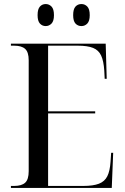

<svg xmlns="http://www.w3.org/2000/svg" viewBox="-20 -930 617 950"><path d="M34 0V-10H50Q87 -10 104.5 -26Q122 -42 122 -83V-632Q122 -672 104.5 -688Q87 -704 50 -704H34V-714H503L508 -540H498L496 -580Q493 -628 480.5 -655Q468 -682 440.5 -693Q413 -704 365 -704H218V-379H451V-369H218V-10H392Q441 -10 469.5 -21Q498 -32 511 -58Q524 -84 527 -130L530 -174H540L533 0ZM383 -801Q365 -801 353.5 -813.5Q342 -826 342 -855Q342 -885 353.5 -897.5Q365 -910 383 -910Q400 -910 412 -897.5Q424 -885 424 -855Q424 -826 412 -813.5Q400 -801 383 -801ZM206 -801Q189 -801 177.5 -813.5Q166 -826 166 -855Q166 -885 177.5 -897.5Q189 -910 206 -910Q223 -910 235 -897.5Q247 -885 247 -855Q247 -826 235 -813.5Q223 -801 206 -801Z"/></svg>

Font: Noto Serif Display SemiCondensed
Style: Regular
Weight: 400
Width: 4
Designer: Monotype Design Team
Foundry: Monotype Imaging Inc.
Version: Version 2.009